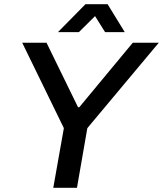

<svg xmlns="http://www.w3.org/2000/svg" viewBox="-20 -888 771 908"><path d="M232 0 282 -282 85 -686H200L349 -381H355L608 -686H731L393 -282L344 0ZM254 -736 384 -868H489L570 -736H477L410 -843L460 -842L353 -736Z"/></svg>

Font: Archivo SemiBold Medium
Style: Italic
Weight: 500
Italic angle: -10°
Version: Version 2.001